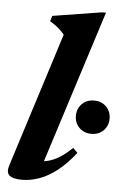

<svg xmlns="http://www.w3.org/2000/svg" viewBox="-53 -751 517 802"><g transform="rotate(5 206.0 -350.0)"><path d="M190.7 -605.5Q182.3 -615.9 173.3 -624.5Q164.3 -633 153.8 -640.9Q143.2 -648.7 129.3 -656.9L136.3 -679.8L342 -712.7H358.7L143.6 -37.9L123 -71.3Q148.6 -69.3 172.4 -75.5Q196.3 -81.7 220.7 -97.2Q245.1 -112.6 271.6 -138.1L290.8 -118.9Q252.9 -70.4 215.3 -41.4Q177.7 -12.4 141.2 0.4Q104.8 13.2 69.7 13.2Q30.3 13.2 16.3 -0.1Q2.3 -13.4 12 -42.8ZM341.6 -203.2Q310.5 -203.2 290.7 -223.2Q270.9 -243.3 270.9 -272.7Q270.9 -302.7 290.7 -322.8Q310.5 -342.8 341.6 -342.8Q373 -342.8 392.6 -322.8Q412.3 -302.7 412.3 -272.7Q412.3 -243.3 392.6 -223.2Q373 -203.2 341.6 -203.2Z"/></g></svg>

Font: Newsreader Text
Style: Italic
Weight: 400
Italic angle: -17°
Designer: Hugues Gentile
Foundry: Production Type
Version: Version 1.001